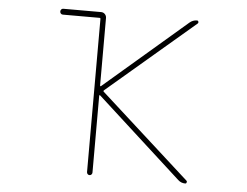

<svg xmlns="http://www.w3.org/2000/svg" viewBox="-52 -817 1103 858"><g transform="rotate(5 500.0 -388.0)"><path d="M808.6 -22.5Q790 -22.5 776.4 -35.2L395.5 -381.8Q394.5 -382.8 393.1 -382.3Q391.6 -381.8 391.6 -380.9V-35.2Q391.6 -30.3 388.2 -26.4Q384.8 -22.5 379.4 -22.5Q374 -22.5 370.6 -26.4Q367.2 -30.3 367.2 -35.2V-722.7Q367.2 -726.6 363.3 -726.6H198.2Q192.4 -726.6 189 -730.5Q185.5 -734.4 185.5 -739.7Q185.5 -745.1 189 -749Q192.4 -752.9 198.2 -752.9H367.2Q377.9 -752.9 384.8 -745.6Q391.6 -738.3 391.6 -728.5V-424.8Q391.6 -423.8 393.1 -422.9Q394.5 -421.9 395.5 -422.9L764.6 -740.2Q779.3 -752.9 797.9 -752.9Q802.7 -752.9 804.2 -748Q805.7 -743.2 802.7 -740.2L410.2 -405.3Q407.2 -402.3 410.2 -399.4L813.5 -35.2Q815.4 -33.2 815.4 -31.2Q815.4 -29.3 814.5 -27.3Q813.5 -22.5 808.6 -22.5Z"/></g></svg>

Font: Rounded-X Mgen+ 1m thin
Style: Regular
Weight: 100
Designer: [Source Han Sans]
Ryoko NISHIZUKA  (kana & ideographs); Paul D. Hunt (Latin, Greek & Cyrillic); Wenlong ZHANG  (bopomofo
Version: Version 1.059.20150602